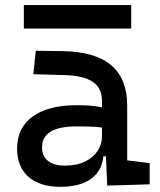

<svg xmlns="http://www.w3.org/2000/svg" viewBox="-20 -721 626 751"><path d="M399.4 4.9 392.6 -148.4 378.9 -191.4V-325.2Q378.9 -377 342.5 -401.1Q306.2 -425.3 234.4 -427.2L110.4 -430.7L120.1 -522.5L224.6 -521Q353 -519 415.3 -465.6Q477.5 -412.1 477.5 -309.6V-93.8L565.4 -83V0ZM216.8 9.8Q135.7 9.8 91.3 -29.3Q46.9 -68.4 46.9 -139.6Q46.9 -221.7 108.2 -265.6Q169.4 -309.6 281.2 -309.6Q327.6 -309.6 364 -304Q400.4 -298.3 428.7 -287.1L407.2 -216.8Q374.5 -224.1 343.3 -225.3Q312 -226.6 279.3 -226.6Q144.5 -226.6 144.5 -144.5Q144.5 -110.4 167.7 -91.8Q190.9 -73.2 233.4 -73.2Q281.7 -73.2 314.2 -89.8Q346.7 -106.4 362.8 -132.3Q378.9 -158.2 378.9 -185.5V-242.2L409.2 -109.4H368.2L384.8 -125Q384.8 -80.1 364 -50Q343.3 -20 305.7 -5.1Q268.1 9.8 216.8 9.8ZM73.2 -609.4V-701.2H493.2V-609.4Z"/></svg>

Font: Cascadia Mono PL
Style: Regular
Weight: 400
Monospace: yes
Designer: Aaron Bell
Foundry: Saja Typeworks
Version: Version 2102.003